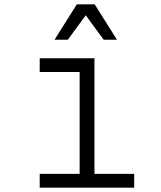

<svg xmlns="http://www.w3.org/2000/svg" viewBox="-20 -860 740 880"><path d="M162 -593H413V-63H595V0H162V-63H345V-530H162ZM230 -678 332 -840H414L516 -678H455L373 -790L291 -678Z"/></svg>

Font: Martian Mono ExtraLight
Style: Regular
Weight: 200
Monospace: yes
Designer: Roman Shamin
Foundry: Evil Martians
Version: Version 1.000; ttfautohint (v1.8.4.7-5d5b)